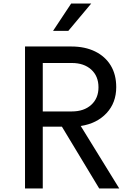

<svg xmlns="http://www.w3.org/2000/svg" viewBox="-20 -1062 740 1082"><path d="M121 0V-800H382Q459 -800 516 -772Q573 -744 604 -693Q635 -642 635 -571Q635 -483 580.5 -424.5Q526 -366 435 -352L652 0H539L329 -348H221V0ZM221 -434H385Q453 -434 494 -471Q535 -508 535 -570Q535 -633 494 -670Q453 -707 385 -707H221ZM279 -888 381 -1042H494L365 -888Z"/></svg>

Font: Martian Mono Light
Style: Regular
Weight: 300
Monospace: yes
Designer: Roman Shamin
Foundry: Evil Martians
Version: Version 1.000; ttfautohint (v1.8.4.7-5d5b)